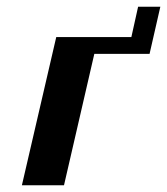

<svg xmlns="http://www.w3.org/2000/svg" viewBox="-20 -550 496 570"><path d="M170 0 260 -390H424L456 -530H390L370 -440H147L45 0Z"/></svg>

Font: Pfennig
Style: BoldItalic
Weight: 700
Italic angle: -13°
Version: Version 20100423